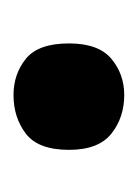

<svg xmlns="http://www.w3.org/2000/svg" viewBox="20 -214 206 287"><g transform="rotate(-90 123.5 -70.0)"><path d="M43.5 -70.3Q43.5 -116.2 67.6 -134.8Q91.8 -153.3 125.5 -153.3Q156.7 -153.3 179.7 -134.8Q202.6 -116.2 202.6 -70.3Q202.6 -26.4 179.7 -7.1Q156.7 12.2 125.5 12.2Q91.8 12.2 67.6 -7.1Q43.5 -26.4 43.5 -70.3Z"/></g></svg>

Font: Lunasima
Style: Bold
Weight: 700
Designer: The DocRepair Project, Monotype Design Team
Foundry: Google
Version: Version 2.009